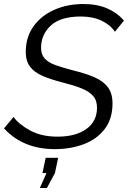

<svg xmlns="http://www.w3.org/2000/svg" viewBox="-29 -735 636 954"><path d="M243 6Q86 6 -9 -97L38 -154Q66 -116 122 -86Q178 -56 257 -56Q347 -56 400 -94Q453 -132 453 -200Q453 -237 432.5 -259.5Q412 -282 373.5 -297Q335 -312 279 -326Q221 -341 181 -358.5Q141 -376 120 -404Q99 -432 99 -477Q99 -550 137 -603.5Q175 -657 240 -686Q305 -715 386 -715Q453 -715 503 -693.5Q553 -672 587 -633L542 -577Q521 -610 477 -631.5Q433 -653 373 -653Q272 -653 223.5 -608Q175 -563 175 -498Q175 -465 192.5 -445Q210 -425 245.5 -412Q281 -399 335 -385Q397 -370 440.5 -351Q484 -332 507 -301.5Q530 -271 530 -221Q530 -144 491 -93.5Q452 -43 387 -18.5Q322 6 243 6ZM169 199 202 125H182L198 49H260L244 125L204 199Z"/></svg>

Font: Raleway
Style: Italic
Weight: 400
Italic angle: -12°
Designer: Matt McInerney, Pablo Impallari, Rodrigo Fuenzalida
Foundry: Matt McInerney, Pablo Impallari, Rodrigo Fuenzalida
Version: Version 4.026